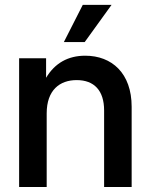

<svg xmlns="http://www.w3.org/2000/svg" viewBox="-20 -749 604 769"><path d="M167 -294.9C167 -388.2 219.2 -428.2 287.1 -428.2C356.9 -428.2 397 -386.7 397 -306.6V0H507.3V-321.3C507.3 -455.6 428.2 -525.9 321.3 -525.9C252.4 -525.9 199.7 -496.1 164.6 -437.5V-515.6H56.6V0H167ZM235.8 -580.6H319.3L426.8 -729.5H311.5Z"/></svg>

Font: Raveo Display Display Medium
Style: Regular
Weight: 500
Designer: Jakub Foglar, Rasmus Andersson (Inter)
Foundry: Jakubfoglar.com
Version: Version 1.100;Glyphs 3.2.3 (3260)